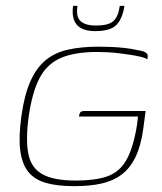

<svg xmlns="http://www.w3.org/2000/svg" viewBox="-20 -625 551 654"><path d="M230 9Q175 9 136.5 -2Q98 -13 76.5 -39.5Q55 -66 49 -112.5Q43 -159 53 -230Q63 -302 83.5 -348Q104 -394 135.5 -420Q167 -446 212 -456Q257 -466 315 -466Q338 -466 360.5 -465Q383 -464 405.5 -461.5Q428 -459 450 -454Q465 -452 472 -448.5Q479 -445 481.5 -441Q484 -437 483 -432L482 -423Q474 -428 459.5 -431.5Q445 -435 426 -438Q407 -441 386.5 -443.5Q366 -446 346.5 -447Q327 -448 311 -448Q234 -448 187 -427.5Q140 -407 115 -359.5Q90 -312 78 -230Q67 -149 76.5 -101Q86 -53 124.5 -31.5Q163 -10 238 -10Q302 -10 343 -23.5Q384 -37 407.5 -75Q431 -113 444 -184Q447 -200 448 -211.5Q449 -223 450 -228H249Q250 -236 252 -240Q254 -244 258 -245.5Q262 -247 270 -247H476L468 -186Q460 -128 441.5 -90Q423 -52 394.5 -30.5Q366 -9 326.5 0Q287 9 236 9Q235 9 233.5 9Q232 9 230 9ZM304 -519Q260 -519 241.5 -541Q223 -563 229 -605H244Q238 -568 254.5 -553Q271 -538 307 -538Q349 -538 366 -553Q383 -568 388 -605H404Q397 -561 376.5 -540Q356 -519 304 -519Z"/></svg>

Font: Genos Thin Thin
Style: Italic
Weight: 250
Italic angle: -8°
Version: Version 1.010